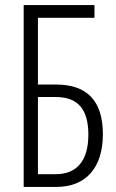

<svg xmlns="http://www.w3.org/2000/svg" viewBox="-20 -734 455 754"><path d="M73 0H202C318 0 384 -76 384 -207C384 -340 320 -402 200 -402H129V-664H351V-714H73ZM129 -50V-353H199C286 -353 327 -305 327 -205C327 -102 281 -50 199 -50Z"/></svg>

Font: Noto Sans Display Condensed Light
Style: Regular
Weight: 300
Width: 3
Designer: Monotype Design Team
Foundry: Monotype Imaging Inc.
Version: Version 1.900